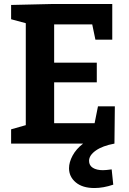

<svg xmlns="http://www.w3.org/2000/svg" viewBox="-20 -724 649 968"><path d="M557 0Q497 11 463 35Q429 59 429 87Q429 110 448 122Q467 134 499 134Q513 134 543 130L551 207Q501 224 456 224Q396 224 362 195.5Q328 167 328 124Q328 94 346 60.5Q364 27 399 0H36V-72L110 -93V-607L36 -627V-699L250 -704H546V-524H461L445 -601H253V-408H468V-309H253V-103H457L474 -188H559Z"/></svg>

Font: Bitter Pro
Style: Bold
Weight: 700
Designer: Sol Matas, and Bitter project Authors
Foundry: Sol Matas
Version: Version 1.010